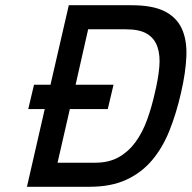

<svg xmlns="http://www.w3.org/2000/svg" viewBox="-20 -714 733 734"><path d="M110 -390H173L243 -694H483Q563 -694 609 -671Q655 -648 675 -604.5Q695 -561 692.5 -499Q690 -437 672 -359Q654 -280 627.5 -214Q601 -148 560.5 -100.5Q520 -53 462 -26.5Q404 0 323 0H83L151 -297H88ZM572 -359Q585 -413 589 -457.5Q593 -502 582 -534.5Q571 -567 542.5 -584.5Q514 -602 461 -602H317L269 -390H414L392 -297H247L200 -92H344Q397 -92 434.5 -113.5Q472 -135 498.5 -171.5Q525 -208 542.5 -256.5Q560 -305 572 -359Z"/></svg>

Font: Panefresco 600wt
Style: Italic
Weight: 600
Foundry: Campivisivi & Chank Co
Version: Version 1.000